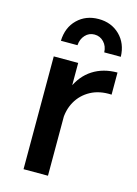

<svg xmlns="http://www.w3.org/2000/svg" viewBox="-115 -811 623 873"><g transform="rotate(15 197.0 -374.0)"><path d="M384 -431Q327 -434 285.5 -411.5Q244 -389 221.5 -349Q199 -309 199 -257L167 -261Q167 -350 193 -411Q219 -472 268 -503.5Q317 -535 384 -535ZM85 -531H200V0H85ZM176 -608H98Q100 -671 139.5 -709.5Q179 -748 239 -748Q299 -748 338.5 -709.5Q378 -671 380 -608H302Q301 -637 283 -656Q265 -675 239 -675Q213 -675 195.5 -656Q178 -637 176 -608Z"/></g></svg>

Font: Alexandria
Style: Regular
Weight: 400
Designer: Mohamed Gaber
Foundry: Kief Type Foundry
Version: Version 5.100